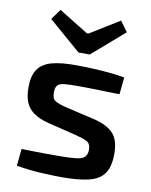

<svg xmlns="http://www.w3.org/2000/svg" viewBox="-84 -802 690 875"><g transform="rotate(10 260.5 -364.0)"><path d="M245 -503Q279 -503 318.5 -501Q358 -499 396 -495.5Q434 -492 464 -486L456 -407Q408 -408 360.5 -409.5Q313 -411 267 -411Q226 -411 202.5 -409Q179 -407 169.5 -397Q160 -387 160 -363Q160 -334 176 -324.5Q192 -315 228 -306L362 -275Q423 -260 451.5 -229.5Q480 -199 480 -136Q480 -75 457.5 -43.5Q435 -12 386.5 -0.5Q338 11 263 11Q234 11 177 8.5Q120 6 52 -5L60 -84Q80 -84 107.5 -83Q135 -82 166.5 -82Q198 -82 231 -82Q284 -82 312.5 -85.5Q341 -89 352 -100.5Q363 -112 363 -134Q363 -162 344.5 -171.5Q326 -181 290 -190L159 -222Q114 -234 89 -252.5Q64 -271 53 -298.5Q42 -326 42 -366Q42 -420 62.5 -450Q83 -480 127.5 -492Q172 -504 245 -503ZM405 -739 440 -691 291 -562H239L90 -691L125 -739L261 -655H269Z"/></g></svg>

Font: Exo 2 SemiBold
Style: Regular
Weight: 600
Designer: Natanael Gama
Foundry: Natanael Gama
Version: Version 2.010